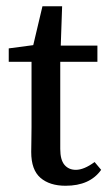

<svg xmlns="http://www.w3.org/2000/svg" viewBox="-20 -584 345 615"><path d="M190 11Q139 11 109.5 -14.5Q80 -40 80 -97Q80 -115 80.5 -132.5Q81 -150 81 -177V-386H8V-429L121 -444L80 -412L116 -564H179L174 -420L173 -402V-107Q173 -72 186.5 -56Q200 -40 223 -40Q249 -40 283 -65L304 -40Q268 11 190 11ZM128 -386V-438H292V-386Z"/></svg>

Font: Lisu Bosa Medium
Style: Regular
Weight: 500
Designer: David Morse, Annie Olsen, Victor Gaultney, Frank Grießhammer (Latin)
Foundry: SIL International
Version: Version 2.000